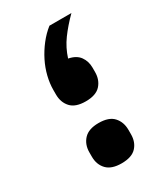

<svg xmlns="http://www.w3.org/2000/svg" viewBox="-145 -605 589 681"><g transform="rotate(-30 149.5 -264.5)"><path d="M149 11Q108 11 88.5 -9.5Q69 -30 69 -62V-80Q69 -112 88.5 -133Q108 -154 149 -154Q191 -154 210 -133Q229 -112 229 -80V-62Q229 -30 210 -9.5Q191 11 149 11ZM149 -243Q107 -243 88 -264Q69 -285 69 -317V-335Q69 -362 76 -390.5Q83 -419 96.5 -446Q110 -473 129 -497.5Q148 -522 171 -540H261Q228 -507 205 -475.5Q182 -444 170 -406Q201 -400 215 -380.5Q229 -361 229 -335V-317Q229 -285 210 -264Q191 -243 149 -243Z"/></g></svg>

Font: IBM Plex Sans Arabic SemiBold
Style: Regular
Weight: 600
Designer: Mike Abbink, Paul van der Laan, Pieter van Rosmalen, Wael Morcos, Khajak Apelian
Foundry: Bold Monday
Version: Version 1.1